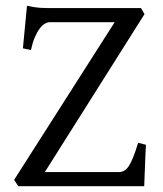

<svg xmlns="http://www.w3.org/2000/svg" viewBox="-20 -643 563 663"><path d="M483.9 -143.1Q482.9 -127.4 482.2 -108.4Q481.4 -89.4 480.7 -70.1Q480 -50.8 479.2 -32.5Q478.5 -14.2 478 0H43L28.8 -22L376 -566.4H151.9Q144 -566.4 134.8 -561Q125.5 -555.7 116.7 -543.9Q107.9 -532.2 100.1 -513.9Q92.3 -495.6 86.9 -470.2L59.1 -476.1L73.2 -623Q86.4 -620.1 97.4 -618.4Q108.4 -616.7 118.9 -616Q129.4 -615.2 140.6 -615.2Q151.9 -615.2 166 -615.2H466.8L479 -594.2L134.8 -48.8H390.1Q400.4 -48.8 408.7 -53.5Q417 -58.1 424.6 -69.3Q432.1 -80.6 439.9 -100.1Q447.8 -119.6 457 -149.9L483.9 -143.1Z"/></svg>

Font: GentiumAlt
Style: Regular
Weight: 400
Designer: J. Victor Gaultney
Version: Version 1.02; 2005; OFL release